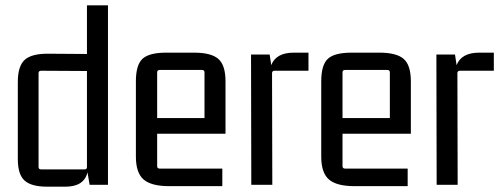

<svg xmlns="http://www.w3.org/2000/svg" viewBox="-20 -695 1877 722"><path d="M307 -675H386V0H317L309 -47Q296 7 226 7H157Q98 7 72.5 -16Q47 -39 47 -96V-387Q47 -447 73.5 -470.5Q100 -494 164 -493L307 -492ZM307 -67V-428L135 -429Q125 -429 125 -420V-67Q125 -58 135 -58H298Q307 -58 307 -67Z M816 5H616Q549 5 520 -20Q491 -45 491 -106V-389Q491 -451 516 -474Q541 -497 605 -497H710Q774 -497 801 -473.5Q828 -450 828 -389V-192H571V-70Q571 -61 581 -61H816ZM581 -432Q571 -432 571 -423V-251H749V-423Q749 -432 739 -432Z M1085 -497H1140V-429H1013Q1003 -429 1003 -420L1004 0H925L924 -490H994L1000 -450Q1018 -497 1085 -497Z M1513 5H1313Q1246 5 1217 -20Q1188 -45 1188 -106V-389Q1188 -451 1213 -474Q1238 -497 1302 -497H1407Q1471 -497 1498 -473.5Q1525 -450 1525 -389V-192H1268V-70Q1268 -61 1278 -61H1513ZM1278 -432Q1268 -432 1268 -423V-251H1446V-423Q1446 -432 1436 -432Z M1782 -497H1837V-429H1710Q1700 -429 1700 -420L1701 0H1622L1621 -490H1691L1697 -450Q1715 -497 1782 -497Z"/></svg>

Font: Gemunu Libre
Style: Regular
Weight: 400
Designer: Puspanada Ekanayake, Sola Matas, Pathum Egodawatta, Kosala Senevirathne
Foundry: mooniak
Version: Version 1.100